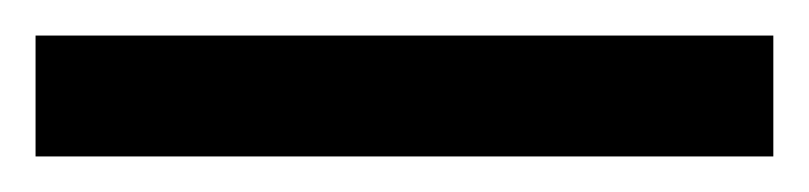

<svg xmlns="http://www.w3.org/2000/svg" viewBox="-22 70 455 108"><path d="M-2 90H413V158H-2Z"/></svg>

Font: lkannada25
Style: Book
Weight: 400
Designer: Jelle Bosma - Monotype Design Team
Foundry: Monotype Imaging Inc.
Version: Version 2.003